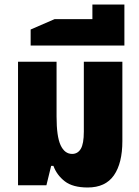

<svg xmlns="http://www.w3.org/2000/svg" viewBox="-20 -822 617 852"><path d="M369 10Q303 10 267.5 -17.5Q232 -45 217 -86H207L186 0H60V-548H231V-305Q231 -216 249 -177.5Q267 -139 300 -139Q325 -139 338.5 -161.5Q352 -184 352 -238V-548H523V-196Q523 -98 485.5 -44Q448 10 369 10Z M116 -620V-691L222 -737H390V-802H532V-620Z"/></svg>

Font: Noto Sans Thai Cond Blk
Style: Regular
Weight: 900
Width: 3
Designer: Monotype Design Team
Foundry: Monotype Imaging Inc.
Version: Version 2.002; ttfautohint (v1.8.4.7-5d5b)